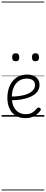

<svg xmlns="http://www.w3.org/2000/svg" viewBox="-20 -1438 566 2366"><path d="M293 18Q219 18 169.5 -15Q120 -48 95.5 -104Q71 -160 71 -229Q71 -294 88 -347.5Q105 -401 136.5 -439.5Q168 -478 212 -498.5Q256 -519 311 -519Q365 -519 399 -502Q433 -485 450 -456.5Q467 -428 467 -393Q467 -355 450 -324.5Q433 -294 402 -271.5Q371 -249 328 -234Q285 -219 232 -211Q179 -203 120 -203V-249Q165 -248 207.5 -253.5Q250 -259 287 -269.5Q324 -280 352 -297Q380 -314 395.5 -337Q411 -360 411 -390Q411 -430 383.5 -450Q356 -470 307 -470Q272 -470 239.5 -456Q207 -442 181.5 -413.5Q156 -385 141 -342Q126 -299 126 -240Q126 -168 149 -122Q172 -76 210.5 -53.5Q249 -31 296 -31Q335 -31 360.5 -42Q386 -53 404.5 -70Q423 -87 439 -106Q448 -114 455.5 -113.5Q463 -113 472 -107Q480 -101 483 -93Q486 -85 479 -77Q463 -53 436.5 -31Q410 -9 374 4.5Q338 18 293 18ZM174 -683Q152 -683 141 -695Q130 -707 130 -732Q130 -757 141 -769.5Q152 -782 174 -782Q196 -782 206.5 -769.5Q217 -757 217 -732Q218 -707 207 -695Q196 -683 174 -683ZM417 -683Q395 -683 384.5 -695Q374 -707 374 -732Q374 -757 384.5 -769.5Q395 -782 417 -782Q439 -782 450 -769.5Q461 -757 461 -732Q461 -707 450 -695Q439 -683 417 -683ZM0 898H526V908H0ZM0 -20H526V0H0ZM0 -505H526V-500H0ZM0 -1418H526V-1408H0Z"/></svg>

Font: Playwrite FR Trad Guides
Style: Regular
Weight: 400
Designer: Veronika Burian, José Scaglione
Foundry: TypeTogether
Version: Version 1.003